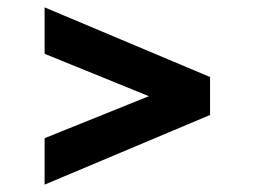

<svg xmlns="http://www.w3.org/2000/svg" viewBox="-20 -610 690 521"><path d="M101 -109V-235L384 -349L101 -464V-590L550 -401V-298Z"/></svg>

Font: REM SemiBold
Style: Regular
Weight: 600
Designer: Octavio Pardo
Foundry: Ashler Design
Version: Version 1.005;gftools[0.9.28]